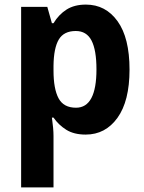

<svg xmlns="http://www.w3.org/2000/svg" viewBox="-20 -669 625 836"><path d="M354 -649Q440 -649 492 -576.5Q544 -504 544 -366Q544 -229 491.5 -156Q439 -83 353 -83Q302 -83 268.5 -104Q235 -125 213 -157H206Q213 -109 213 -77V147H72V-639H186L206 -568H213Q236 -606 270 -627.5Q304 -649 354 -649ZM310 -534Q258 -534 236 -497Q214 -460 213 -383V-362Q213 -282 235 -241Q257 -200 311 -200Q400 -200 400 -367Q400 -451 378.5 -492.5Q357 -534 310 -534Z"/></svg>

Font: Noto Sans Telugu UI SemiCondensed
Style: Bold
Weight: 700
Width: 4
Designer: Jelle Bosma - Monotype Design Team
Foundry: Monotype Imaging Inc.
Version: Version 2.005; ttfautohint (v1.8.4.7-5d5b)